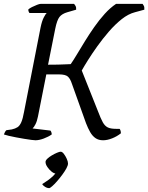

<svg xmlns="http://www.w3.org/2000/svg" viewBox="-28 -724 765 991"><path d="M155 0Q149 0 133.5 -2Q118 -4 97 -7.5Q76 -11 55 -15Q34 -19 17 -23Q0 -27 -8 -30Q-6 -35 -2.5 -42Q1 -49 5 -52L33 -56Q51 -60 62.5 -67.5Q74 -75 82 -93.5Q90 -112 96 -146L181 -580Q188 -615 198 -634Q208 -653 213 -657H124Q121 -661 119.5 -665.5Q118 -670 118 -675Q124 -681 137 -687.5Q150 -694 163 -699Q176 -704 182 -704H354Q358 -700 362 -693Q366 -686 365 -674L320 -661Q292 -653 279 -636.5Q266 -620 257 -575L220 -390Q248 -390 271.5 -390.5Q295 -391 312.5 -392Q330 -393 337 -393Q351 -413 369.5 -444Q388 -475 410.5 -511.5Q433 -548 458.5 -584.5Q484 -621 512.5 -652.5Q541 -684 571 -704H708Q710 -701 714 -694.5Q718 -688 717 -674L669 -661Q634 -652 600 -625Q566 -598 534 -561Q502 -524 474.5 -485.5Q447 -447 426 -413.5Q405 -380 394 -360L478 -149Q492 -112 502.5 -93Q513 -74 528 -66.5Q543 -59 571 -59H589Q591 -58 593.5 -51.5Q596 -45 596 -36Q576 -20 551 -10Q526 0 504 0Q481 0 465 -11Q449 -22 437.5 -42Q426 -62 416 -88L343 -292Q335 -317 322.5 -328.5Q310 -340 276 -340H211L168 -123Q163 -98 155 -82.5Q147 -67 140 -61L232 -50Q234 -49 236.5 -43Q239 -37 239 -30Q222 -18 198 -9Q174 0 155 0ZM226 247Q215 247 204 240Q193 233 190 226Q205 217 219.5 206.5Q234 196 247 183.5Q260 171 266 159L262 172Q251 172 238.5 162Q226 152 216.5 138Q207 124 207 112Q207 104 216.5 95Q226 86 239.5 78Q253 70 266 64.5Q279 59 285 59Q293 59 301.5 70Q310 81 316.5 95.5Q323 110 323 120Q323 130 314.5 145.5Q306 161 293 178.5Q280 196 266.5 211.5Q253 227 241.5 237Q230 247 226 247Z"/></svg>

Font: Texturina 12pt ExtraLight
Style: Italic
Weight: 250
Italic angle: -11°
Designer: Guillermo Torres Carreño
Foundry: Omnibus-Type
Version: Version 1.002